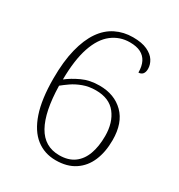

<svg xmlns="http://www.w3.org/2000/svg" viewBox="-173 -842 906 970"><g transform="rotate(30 279.5 -357.0)"><path d="M293 10Q227 10 178.5 -28Q130 -66 103.5 -144Q77 -222 77 -343Q77 -442 95 -514Q113 -586 145 -632.5Q177 -679 222.5 -701.5Q268 -724 322 -724Q374 -724 406 -709Q438 -694 452.5 -671Q467 -648 467 -623Q467 -604 458.5 -593.5Q450 -583 434 -583Q434 -620 421.5 -644.5Q409 -669 384.5 -681.5Q360 -694 321 -694Q263 -694 217.5 -659Q172 -624 147 -550.5Q122 -477 121 -362Q153 -387 197 -407.5Q241 -428 298 -428Q385 -428 438.5 -375Q492 -322 492 -222Q492 -153 470 -101Q448 -49 403.5 -19.5Q359 10 293 10ZM296 -21Q348 -21 382 -45.5Q416 -70 432.5 -115Q449 -160 449 -221Q449 -299 410.5 -348.5Q372 -398 294 -398Q253 -398 219.5 -385.5Q186 -373 161.5 -356Q137 -339 120 -325Q123 -175 166 -98Q209 -21 296 -21Z"/></g></svg>

Font: Noto Serif Kannada ExtraLight
Style: Regular
Weight: 250
Version: Version 2.003